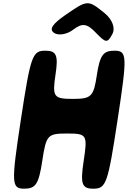

<svg xmlns="http://www.w3.org/2000/svg" viewBox="-20 -1189 772 1159"><path d="M106 -467C47 -79 49 -50 127 -50C196 -50 214 -79 235 -217C259 -375 267 -383 386 -383C505 -383 509 -375 485 -217C464 -79 474 -50 543 -50C621 -50 631 -79 690 -467C749 -855 748 -883 670 -883C603 -883 583 -855 565 -738C545 -605 532 -592 418 -592C304 -592 295 -605 315 -738C333 -855 321 -883 254 -883C176 -883 165 -855 106 -467ZM374 -1098C295 -1043 275 -1012 307 -990C332 -973 385 -981 422 -1010C476 -1051 505 -1048 558 -992C619 -929 628 -927 658 -983C678 -1020 658 -1072 610 -1111C510 -1191 509 -1191 374 -1098Z"/></svg>

Font: Hussar Skorodowane
Style: Ky
Weight: 700
Foundry: Cannot Into Space Fonts
Version: Version 0.892